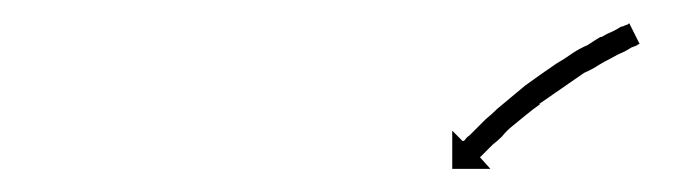

<svg xmlns="http://www.w3.org/2000/svg" viewBox="-20 -566 590 166"><path d="M531 -527Q529 -526 526 -525Q526 -525 526 -525Q526 -525 526 -525Q526 -525 526 -525Q526 -525 526 -525Q523 -523 519 -521Q519 -521 519 -521Q519 -521 519 -521Q519 -521 519 -521Q519 -521 519 -521Q514 -519 509 -516Q509 -516 509 -516Q509 -516 509 -516Q509 -516 509 -516Q509 -516 509 -516Q503 -513 498 -510Q498 -510 498 -510Q498 -510 498 -510Q498 -510 498 -510Q498 -510 498 -510Q492 -506 485 -503Q485 -503 485 -503Q485 -503 485 -503Q485 -503 485 -503Q485 -503 485 -503Q479 -499 472 -494Q472 -494 472 -494Q472 -494 472 -494Q472 -494 472 -494Q472 -494 472 -494Q466 -490 459 -485Q459 -485 459 -485Q459 -485 459 -485Q459 -485 459 -485Q459 -485 459 -485Q453 -481 446 -476Q446 -476 446 -476Q446 -476 446 -476Q446 -476 446.5 -476Q447 -476 447 -476Q440 -471 434 -466Q434 -466 434 -466Q434 -466 434 -466Q434 -466 434 -466Q434 -466 434 -466Q429 -462 423 -457Q423 -457 423 -457Q423 -457 423 -457Q423 -457 423 -457Q423 -457 423 -457Q418 -453 414 -448Q414 -448 414 -448Q414 -448 414 -448Q414 -448 414 -448Q414 -448 414 -448Q410 -444 406 -441Q406 -441 406 -441Q406 -441 406 -441Q406 -441 406 -441Q406 -441 406 -441Q403 -438 400 -435Q398 -433 396 -431Q395 -430 395 -430L404 -420H371V-453L380 -444Q381 -444 382 -445Q383 -447 386 -449Q389 -452 392 -455Q392 -455 392 -455Q392 -455 392 -455Q392 -455 392 -455Q392 -455 392 -455Q396 -459 400 -463Q400 -463 400 -463Q400 -463 400 -463Q400 -463 400 -463Q400 -463 400 -463Q405 -467 410 -472Q410 -472 410 -472Q410 -472 410 -472Q410 -472 410 -472Q410 -472 410 -472Q416 -477 422 -482Q422 -482 422 -482Q422 -482 422 -482Q422 -482 422 -482Q422 -482 422 -482Q428 -487 434 -492Q434 -492 434 -492Q434 -492 434 -492Q434 -492 434 -492Q434 -492 434 -492Q441 -497 448 -502Q448 -502 448 -502Q448 -502 448 -502Q448 -502 448 -502Q448 -502 448 -502Q454 -506 461 -511Q461 -511 461 -511Q461 -511 461 -511Q461 -511 461 -511Q461 -511 461 -511Q468 -515 475 -520Q475 -520 475 -520Q475 -520 475 -520Q475 -520 475 -520Q475 -520 475 -520Q481 -524 488 -527Q488 -527 488 -527Q488 -527 488 -527Q488 -527 488 -527Q488 -527 488 -527Q494 -531 499 -534Q499 -534 499.5 -534Q500 -534 500 -534Q500 -534 500 -534Q500 -534 500 -534Q505 -537 510 -539Q510 -539 510 -539Q510 -539 510 -539Q510 -539 510 -539Q510 -539 510 -539Q514 -541 517 -543Q517 -543 517 -543Q517 -543 517 -543Q517 -543 517.5 -543Q518 -543 518 -543Q520 -544 523 -545Q524 -546 524 -546L533 -528Q532 -528 531 -527Z"/></svg>

Font: FRB American Cursive Just Arrows
Style: Italic
Weight: 400
Italic angle: -25°
Version: Version 2.0;Modular Font Editor K font №1